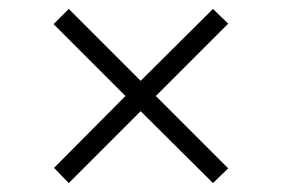

<svg xmlns="http://www.w3.org/2000/svg" viewBox="-20 -536 632 430"><path d="M295 -287 134 -126 101 -160 261 -321 100 -482 134 -516 295 -355 457 -516 491 -483 329 -321 491 -159 457 -126Z"/></svg>

Font: Noto Sans Bengali UI Light
Style: Regular
Weight: 300
Designer: Jelle Bosma - Monotype Design Team
Foundry: Monotype Imaging Inc.
Version: Version 2.003; ttfautohint (v1.8.4.7-5d5b)